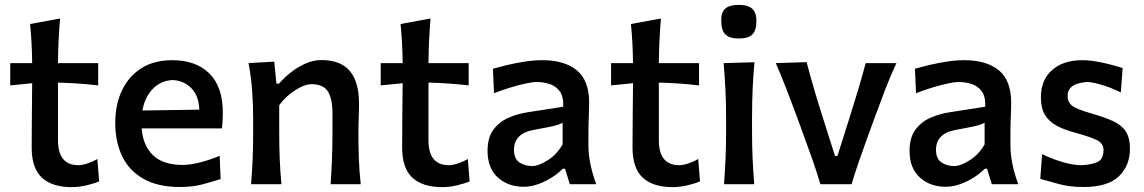

<svg xmlns="http://www.w3.org/2000/svg" viewBox="-20 -756 4697 788"><path d="M274 12Q194 12 152 -26.8Q110 -65.5 110 -151Q110 -217 110.8 -282.8Q111.5 -348.5 112 -414.5L22 -405.5V-497H112Q111.5 -540.5 109.5 -578.5Q107.5 -616.5 103.5 -657.5L226.5 -680Q222.5 -630.5 220.5 -588.8Q218.5 -547 218 -497H383V-405.5Q341.5 -410.5 299.8 -413.2Q258 -416 218 -417V-180.5Q218 -78 302 -78Q317 -78 339 -85.2Q361 -92.5 379.5 -103.5L387 -11.5Q370 -4 337.8 4Q305.5 12 274 12Z M719 11.5Q627.5 11.5 568.5 -22.2Q509.5 -56 481.2 -115.2Q453 -174.5 453 -251Q453 -326.5 480.5 -384.8Q508 -443 560.2 -476Q612.5 -509 687 -509Q784 -509 839.2 -454.5Q894.5 -400 894.5 -293.5Q894.5 -255.5 890.5 -229H561.5Q566.5 -159 608 -119Q649.5 -79 730.5 -79Q759.5 -79 801 -89.5Q842.5 -100 881.5 -116.5L885.5 -21Q855.5 -11.5 813.5 0Q771.5 11.5 719 11.5ZM688 -427.5Q639.5 -425 606.8 -391Q574 -357 564.5 -302.5L798 -306Q796 -363 765.2 -394.2Q734.5 -425.5 688 -427.5Z M1010.5 0Q1015 -54.5 1017 -105.2Q1019 -156 1019 -218V-268Q1019 -323.5 1015 -381.2Q1011 -439 1000 -497L1105.5 -503L1114.5 -412.5H1125Q1144.5 -436 1172.8 -458.2Q1201 -480.5 1233.5 -495Q1266 -509.5 1299 -509.5Q1378 -509.5 1415.8 -464.5Q1453.5 -419.5 1453.5 -332Q1453.5 -299.5 1452.2 -270.2Q1451 -241 1451 -218Q1451 -156 1452.8 -105.2Q1454.5 -54.5 1460.5 0H1337Q1340.5 -54.5 1342.5 -104.8Q1344.5 -155 1344.5 -212.5V-291Q1344.5 -350.5 1325.8 -380.5Q1307 -410.5 1257.5 -410.5Q1239 -410.5 1214.8 -398.8Q1190.5 -387 1166.8 -367.5Q1143 -348 1126 -324V-212.5Q1126 -155 1128 -104.8Q1130 -54.5 1135 0Z M1794.5 12Q1714.5 12 1672.5 -26.8Q1630.5 -65.5 1630.5 -151Q1630.5 -217 1631.2 -282.8Q1632 -348.5 1632.5 -414.5L1542.5 -405.5V-497H1632.5Q1632 -540.5 1630 -578.5Q1628 -616.5 1624 -657.5L1747 -680Q1743 -630.5 1741 -588.8Q1739 -547 1738.5 -497H1903.5V-405.5Q1862 -410.5 1820.2 -413.2Q1778.5 -416 1738.5 -417V-180.5Q1738.5 -78 1822.5 -78Q1837.5 -78 1859.5 -85.2Q1881.5 -92.5 1900 -103.5L1907.5 -11.5Q1890.5 -4 1858.2 4Q1826 12 1794.5 12Z M2129 10.5Q2065 10.5 2023 -27.8Q1981 -66 1981 -136.5Q1981 -191.5 2005.2 -224Q2029.5 -256.5 2067 -272.8Q2104.5 -289 2144 -295L2291.5 -318Q2293.5 -358.5 2277.8 -380.5Q2262 -402.5 2236.2 -411Q2210.5 -419.5 2181 -419.5Q2167.5 -419.5 2139.8 -413.8Q2112 -408 2077 -397.5Q2042 -387 2007.5 -373.5L2003 -474Q2026 -480.5 2060.2 -488.8Q2094.5 -497 2132.8 -503Q2171 -509 2206 -509Q2296 -509 2347 -467.8Q2398 -426.5 2398 -334Q2398 -310.5 2396.5 -276Q2395 -241.5 2395 -211V-158Q2395 -88 2427 0H2318.5L2299 -63.5H2289.5Q2273.5 -46.5 2247.2 -29.2Q2221 -12 2190.2 -0.8Q2159.5 10.5 2129 10.5ZM2164 -74.5Q2190.5 -74.5 2228.2 -98.5Q2266 -122.5 2289 -163.5V-252.5Q2282 -248 2270 -244Q2258 -240 2234.5 -235Q2211 -230 2168.5 -222.5Q2131.5 -216 2110.5 -195.8Q2089.5 -175.5 2089.5 -141Q2089.5 -104.5 2111.8 -89.5Q2134 -74.5 2164 -74.5Z M2740 12Q2660 12 2618 -26.8Q2576 -65.5 2576 -151Q2576 -217 2576.8 -282.8Q2577.5 -348.5 2578 -414.5L2488 -405.5V-497H2578Q2577.5 -540.5 2575.5 -578.5Q2573.5 -616.5 2569.5 -657.5L2692.5 -680Q2688.5 -630.5 2686.5 -588.8Q2684.5 -547 2684 -497H2849V-405.5Q2807.5 -410.5 2765.8 -413.2Q2724 -416 2684 -417V-180.5Q2684 -78 2768 -78Q2783 -78 2805 -85.2Q2827 -92.5 2845.5 -103.5L2853 -11.5Q2836 -4 2803.8 4Q2771.5 12 2740 12Z M2951.5 0Q2955.5 -54.5 2957.8 -105.2Q2960 -156 2960 -218V-268Q2960 -337.5 2957.2 -390.2Q2954.5 -443 2950 -497L3076.5 -500.5Q3071.5 -445.5 3069 -392Q3066.5 -338.5 3066.5 -268V-218Q3066.5 -156 3068.8 -105.2Q3071 -54.5 3075.5 0ZM3011.5 -598Q2974 -598 2957 -614.8Q2940 -631.5 2940 -675Q2940 -706 2957 -721Q2974 -736 3012.5 -736Q3050.5 -736 3067.5 -719.8Q3084.5 -703.5 3084.5 -670.5Q3084.5 -630.5 3067.5 -614.2Q3050.5 -598 3011.5 -598Z M3347 0Q3333 -47 3316.5 -94.8Q3300 -142.5 3283 -188L3251 -276Q3230.5 -331 3209 -386.8Q3187.5 -442.5 3164 -497L3290.5 -501Q3306 -441.5 3323.2 -383.2Q3340.5 -325 3359.5 -265.5L3407 -116H3417L3464.5 -266Q3483.5 -326 3500.8 -383.5Q3518 -441 3533 -497H3659Q3633.5 -442 3612 -386Q3590.5 -330 3570.5 -275L3538 -186Q3521 -139 3505 -93Q3489 -47 3475 0Z M3861 10.5Q3797 10.5 3755 -27.8Q3713 -66 3713 -136.5Q3713 -191.5 3737.2 -224Q3761.5 -256.5 3799 -272.8Q3836.5 -289 3876 -295L4023.5 -318Q4025.5 -358.5 4009.8 -380.5Q3994 -402.5 3968.2 -411Q3942.5 -419.5 3913 -419.5Q3899.5 -419.5 3871.8 -413.8Q3844 -408 3809 -397.5Q3774 -387 3739.5 -373.5L3735 -474Q3758 -480.5 3792.2 -488.8Q3826.5 -497 3864.8 -503Q3903 -509 3938 -509Q4028 -509 4079 -467.8Q4130 -426.5 4130 -334Q4130 -310.5 4128.5 -276Q4127 -241.5 4127 -211V-158Q4127 -88 4159 0H4050.5L4031 -63.5H4021.5Q4005.5 -46.5 3979.2 -29.2Q3953 -12 3922.2 -0.8Q3891.5 10.5 3861 10.5ZM3896 -74.5Q3922.5 -74.5 3960.2 -98.5Q3998 -122.5 4021 -163.5V-252.5Q4014 -248 4002 -244Q3990 -240 3966.5 -235Q3943 -230 3900.5 -222.5Q3863.5 -216 3842.5 -195.8Q3821.5 -175.5 3821.5 -141Q3821.5 -104.5 3843.8 -89.5Q3866 -74.5 3896 -74.5Z M4426 11.5Q4369 11.5 4324.5 -1Q4280 -13.5 4249.5 -22L4257 -123.5Q4298 -103.5 4341.2 -90.8Q4384.5 -78 4419 -78Q4455.5 -79.5 4482.2 -90.2Q4509 -101 4509 -141Q4509 -167 4482.8 -180.5Q4456.5 -194 4389 -212.5Q4347.5 -223.5 4316.8 -240Q4286 -256.5 4269 -284Q4252 -311.5 4252 -356.5Q4252 -428.5 4298.2 -468.8Q4344.5 -509 4421.5 -509Q4449.5 -509 4480.5 -503.5Q4511.5 -498 4539.8 -490.5Q4568 -483 4587.5 -476.5L4580 -376.5Q4534.5 -399 4497 -409.2Q4459.5 -419.5 4440.5 -419.5Q4422.5 -418.5 4404.2 -413.2Q4386 -408 4373.8 -395.8Q4361.5 -383.5 4361.5 -362Q4361.5 -336.5 4380.8 -321.8Q4400 -307 4460.5 -290Q4511 -275.5 4546.2 -259.8Q4581.5 -244 4599.5 -217.8Q4617.5 -191.5 4617.5 -145.5Q4617.5 -76.5 4572.2 -32.5Q4527 11.5 4426 11.5Z"/></svg>

Font: Commissioner Flair Medium
Style: Regular
Weight: 500
Designer: Kostas Bartsokas
Foundry: Kostas Bartsokas
Version: Version 1.000; ttfautohint (v1.8.3)